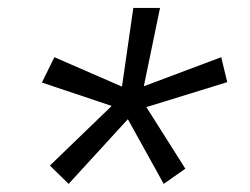

<svg xmlns="http://www.w3.org/2000/svg" viewBox="-20 -594 626 481"><path d="M151.9 -133.3 105 -179.2 259.8 -328.6 85 -387.2 116.2 -450.7 285.6 -377 314 -574.2H380.9L340.3 -377.9L534.2 -450.7L549.3 -388.2L346.7 -325.7L444.3 -171.4L390.1 -133.3L300.3 -295.4ZM307.1 -339.8H307.6Z"/></svg>

Font: Cascadia Mono Light
Style: Italic
Weight: 300
Italic angle: -10°
Monospace: yes
Designer: Aaron Bell
Foundry: Saja Typeworks
Version: Version 2404.023; ttfautohint (v1.8.4)